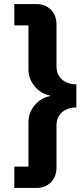

<svg xmlns="http://www.w3.org/2000/svg" viewBox="-20 -780 412 938"><path d="M50 -760H159Q201 -760 228.5 -733Q256 -706 256 -659V-457Q256 -415 283 -391.5Q310 -368 353 -368V-255Q310 -255 283 -231.5Q256 -208 256 -166V37Q256 84 228.5 111Q201 138 159 138H50V34H119V-182Q119 -230 149.5 -266Q180 -302 223 -310V-314Q180 -322 149.5 -358Q119 -394 119 -442V-656H50Z"/></svg>

Font: Aneliza
Style: Bold
Weight: 700
Designer: Mike Abbink, Paul van der Laan, Pieter van Rosmalen
Foundry: Bold Monday
Version: Version 3.0